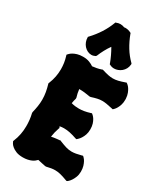

<svg xmlns="http://www.w3.org/2000/svg" viewBox="-241 -1068 973 1155"><g transform="rotate(30 245.0 -490.0)"><path d="M395 -345.2Q395 -323.2 389.2 -306.9Q383.3 -290.5 376 -279.3Q368.7 -268.1 362.5 -262.2Q356.4 -256.3 356 -255.9L351.1 -252L344.2 -253.9Q316.9 -263.2 296.1 -267.6Q275.4 -272 254.9 -272Q239.7 -272 225.1 -269L228 -263.2L230 -258.8L228 -254.9Q216.3 -221.7 211.9 -189Q219.7 -190.9 229.5 -192.4Q239.3 -193.8 248 -194.8Q256.8 -195.8 262.7 -196.3Q268.6 -196.8 269 -196.8L272.9 -198.2L276.9 -195.8Q304.7 -184.6 324.2 -178.7Q343.8 -172.9 363.8 -172.9Q377.4 -172.9 393.6 -175.8Q409.7 -178.7 430.2 -184.1L436 -186L440.9 -182.1Q441.4 -181.2 446.5 -176Q451.7 -170.9 457.5 -160.4Q463.4 -149.9 468.3 -134Q473.1 -118.2 473.1 -96.2Q472.7 -74.2 466.3 -58.1Q460 -42 452.6 -31Q445.3 -20 439 -14.2Q432.6 -8.3 432.1 -7.8L425.8 -4.9L419.9 -6.8Q391.1 -17.6 372.1 -22.2Q353 -26.9 335 -26.9Q322.3 -26.9 308.6 -24.7Q294.9 -22.5 276.9 -18.1H270Q256.3 -20.5 242.9 -23.7Q229.5 -26.9 215.8 -29.8Q210.9 -24.4 203.4 -18.3Q195.8 -12.2 184.8 -7.3Q173.8 -2.4 159.4 0.7Q145 3.9 127 3.9Q98.1 3.9 79.3 -3.9Q60.5 -11.7 49.6 -21.2Q38.6 -30.8 34.2 -38.8Q29.8 -46.9 29.8 -47.9L27.8 -51.8L29.8 -57.1Q41 -84 46.4 -112.3Q51.8 -140.6 51.8 -169.9Q51.8 -190.4 49.6 -211.4Q47.4 -232.4 42 -254.9V-261.2Q47.9 -285.2 51.5 -308.3Q55.2 -331.5 55.2 -355Q55.2 -380.9 50.8 -405.8Q46.4 -430.7 39.1 -455.1L38.1 -460L40 -463.9Q50.8 -490.2 55.9 -516.8Q61 -543.5 61 -569.8Q61 -591.3 57.9 -612.5Q54.7 -633.8 47.9 -655.8L45.9 -662.1L49.8 -667Q50.3 -667.5 55.7 -673.1Q61 -678.7 72 -685.3Q83 -691.9 99.6 -697Q116.2 -702.1 139.2 -702.1Q165.5 -702.1 184.1 -694.8Q202.6 -687.5 213.9 -679.2Q228 -680.7 243.7 -683.6Q259.3 -686.5 274.9 -691.9L278.8 -693.8L284.2 -692.9Q307.6 -685.5 325 -681.9Q342.3 -678.2 357.9 -678.2Q375 -678.2 393.6 -682.6Q412.1 -687 437 -695.8L442.9 -698.2L448.2 -694.8Q448.7 -694.3 454.6 -689.5Q460.4 -684.6 467.3 -674.6Q474.1 -664.6 480.2 -649.2Q486.3 -633.8 487.8 -611.8V-603Q487.8 -583.5 482.9 -568.4Q478 -553.2 471.9 -542.7Q465.8 -532.2 460.7 -526.9Q455.6 -521.5 455.1 -521L450.2 -517.1L442.9 -519Q419.4 -524.4 402.8 -527.1Q386.2 -529.8 372.1 -529.8Q355.5 -529.8 339.1 -526.1Q322.8 -522.5 299.8 -515.1L293 -514.2Q272.5 -518.1 253.7 -520Q234.9 -522 215.8 -522Q217.3 -508.3 220 -494.9Q222.7 -481.4 227.1 -467.8V-460.9Q224.1 -452.1 222.4 -443.6Q220.7 -435.1 219.2 -425.8Q233.4 -421.9 245.8 -420.4Q258.3 -418.9 272 -418.9Q290 -418.9 308.6 -422.1Q327.1 -425.3 349.1 -432.1L355 -434.1L359.9 -430.2Q360.4 -429.7 366 -424.6Q371.6 -419.4 378.2 -408.9Q384.8 -398.4 389.9 -382.6Q395 -366.7 395 -345.2ZM412.1 -810.5V-805.2Q410.6 -788.1 403.3 -774.9Q396 -761.7 385 -752.4Q374 -743.2 360.8 -738.3Q347.7 -733.4 335 -733.4Q318.4 -733.4 304.2 -741.2L299.8 -743.2L298.8 -747.6Q290 -771.5 279.3 -793.9Q268.6 -816.4 255.9 -838.4Q240.7 -817.4 228.8 -794.9Q216.8 -772.5 207 -748.5L202.1 -743.2Q195.8 -740.2 189.2 -738.3Q182.6 -736.3 175.8 -736.3Q161.1 -736.3 147.9 -742.9Q134.8 -749.5 125 -760.5Q115.2 -771.5 109.6 -786.1Q104 -800.8 104 -816.4V-820.3L106.9 -823.2Q172.4 -892.6 202.1 -972.2L204.1 -977.5L208 -978.5Q214.8 -981.4 221.9 -982.9Q229 -984.4 235.8 -984.4Q250 -984.4 264.2 -978.5Q267.1 -979.5 269.5 -979.5Q272 -979.5 274.9 -979.5Q293 -979.5 311 -970.2L314.9 -968.3L315.9 -964.4Q333 -918.9 355.7 -881.8Q378.4 -844.7 409.2 -814.5Z"/></g></svg>

Font: Hanalei Fill
Style: Regular
Weight: 400
Version: Version 1.000